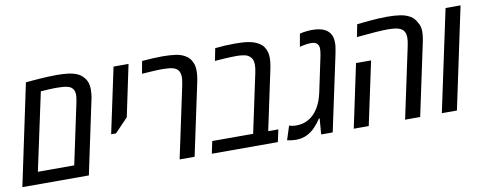

<svg xmlns="http://www.w3.org/2000/svg" viewBox="-58 -905 2954 1176"><g transform="rotate(-10 1419.5 -317.0)"><path d="M2.4 0 135.3 -628.4Q151.9 -629.9 175.3 -632.1Q198.7 -634.3 225.3 -636Q252 -637.7 278.1 -638.9Q304.2 -640.1 326.7 -640.1Q362.3 -640.1 394.5 -636.7Q426.8 -633.3 452.4 -622.8Q478 -612.3 494.1 -591.8Q506.8 -578.1 513.2 -559.1Q519.5 -540 519.5 -517.1Q519.5 -502 517.6 -484.9Q515.6 -467.8 510.7 -446.8L416 0ZM112.3 -76.2H338.4L418 -450.7Q419.9 -459.5 421.4 -469Q422.9 -478.5 423.8 -486.3Q424.8 -494.1 424.8 -500.5Q424.8 -511.7 421.6 -522.2Q418.5 -532.7 412.1 -539.6Q402.8 -550.8 386.2 -555.7Q369.6 -560.5 349.6 -561.8Q329.6 -563 310.1 -563Q290.5 -563 267.8 -561.8Q245.1 -560.5 215.8 -558.6Z M594.2 -224.6 680.7 -630.4H773.9L706.5 -310.5L624.5 -224.6Z M980.5 0 1074.7 -442.9Q1077.1 -456.5 1079.3 -470.5Q1081.5 -484.4 1081.5 -494.1Q1081.5 -507.8 1078.1 -519.5Q1074.7 -531.2 1067.9 -539.1Q1063.5 -544.4 1056.6 -548.6Q1049.8 -552.7 1041.5 -555.7Q1028.8 -559.6 1010.5 -561.3Q992.2 -563 976.6 -563Q958 -563 937.5 -562.3Q917 -561.5 893.8 -559.8Q870.6 -558.1 844.7 -556.6L858.9 -633.8Q895.5 -636.7 926 -638.4Q956.5 -640.1 983.4 -640.1Q1034.2 -640.1 1069.6 -634.8Q1105 -629.4 1131.3 -612.3Q1143.6 -604.5 1152.1 -594Q1160.6 -583.5 1166 -570.8Q1172.4 -558.6 1174.8 -544.7Q1177.2 -530.8 1177.2 -516.1Q1177.2 -500.5 1174.8 -481.4Q1172.4 -462.4 1167.5 -440.4L1073.7 0Z M1180.7 0 1196.8 -76.2H1451.2L1529.3 -442.9Q1532.2 -456.5 1533.7 -468.3Q1535.2 -480 1535.2 -491.2Q1535.2 -509.3 1530.5 -521.7Q1525.9 -534.2 1515.6 -542.5Q1502.4 -555.7 1479.5 -559.6Q1456.5 -563.5 1434.1 -563.5Q1417.5 -563.5 1398.2 -562.7Q1378.9 -562 1357.4 -560.8Q1335.9 -559.6 1312 -557.6L1298.3 -556.2L1313.5 -633.3Q1345.2 -636.7 1376.2 -638.4Q1407.2 -640.1 1438 -640.1Q1488.8 -640.1 1523.7 -634Q1558.6 -627.9 1584.5 -611.8Q1601.1 -602.1 1611.1 -588.4Q1621.1 -574.7 1626.5 -557.1Q1629.4 -548.3 1630.9 -539.3Q1632.3 -530.3 1632.3 -518.1Q1632.3 -506.3 1631.1 -493.7Q1629.9 -481 1627.7 -467.8Q1625.5 -454.6 1622.6 -441.9L1544.9 -76.2H1607.9L1591.3 0Z M1702.6 5.4Q1689.5 5.4 1676.5 3.7Q1663.6 2 1648.9 -1L1676.8 -87.9Q1686 -84.5 1697 -82.5Q1708 -80.6 1720.7 -80.6Q1763.7 -80.6 1798.3 -100.6Q1833 -120.6 1857.4 -159.7Q1881.8 -198.7 1894 -255.9L1940.4 -475.6Q1942.9 -488.3 1944.1 -499.3Q1945.3 -510.3 1945.3 -518.6Q1945.3 -539.1 1933.6 -550.5Q1921.9 -562 1897.9 -562Q1882.3 -562 1864.3 -559.3Q1846.2 -556.6 1825.7 -551.3L1839.8 -630.9Q1859.9 -635.7 1879.6 -637.9Q1899.4 -640.1 1917.5 -640.1Q1956.5 -640.1 1984.1 -629.9Q2011.7 -619.6 2026.9 -597.4Q2042 -575.2 2042 -539.1Q2042 -524.9 2039.8 -508.8Q2037.6 -492.7 2033.7 -474.6L1932.6 0H1860.8L1868.7 -98.6H1864.3Q1846.7 -71.3 1824.2 -47.6Q1801.8 -23.9 1772 -9.3Q1742.2 5.4 1702.6 5.4Z M2382.8 0 2477.1 -442.9Q2480 -457 2481.7 -469Q2483.4 -481 2483.4 -491.7Q2483.4 -514.6 2475.3 -529.5Q2467.3 -544.4 2449.7 -552.2Q2435.1 -559.1 2414.1 -561Q2393.1 -563 2373.5 -563Q2344.2 -563 2296.1 -559.6Q2248 -556.2 2180.2 -549.3L2195.3 -626.5Q2233.9 -630.9 2268.1 -634Q2302.2 -637.2 2331.5 -638.7Q2360.8 -640.1 2384.3 -640.1Q2431.2 -640.1 2465.8 -634.5Q2500.5 -628.9 2525.9 -613.8Q2539.6 -605.5 2548.8 -594.7Q2558.1 -584 2564 -571.3Q2571.3 -560.5 2575.7 -546.6Q2580.1 -532.7 2580.1 -514.2Q2580.1 -499.5 2577.6 -480.7Q2575.2 -461.9 2570.3 -440.4L2476.6 0ZM2063.5 0 2147 -393.6H2240.7L2156.7 0Z M2611.3 0 2745.6 -630.4H2838.9L2705.1 0Z"/></g></svg>

Font: Open Sans SemiCondensed Medium
Style: Italic
Weight: 500
Width: 4
Italic angle: -12°
Designer: Monotype Design Team
Foundry: Monotype Imaging Inc.
Version: Version 3.000